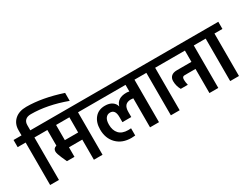

<svg xmlns="http://www.w3.org/2000/svg" viewBox="-101 -1565 2873 2212"><g transform="rotate(-30 1335.0 -459.0)"><path d="M291 -918Q501 -918 759 -833V-727Q510 -818 294 -818Q246 -818 221 -794.5Q196 -771 196 -729V-660H302V-565H196V0H79V-565H-27V-660H79V-730Q79 -814 135.5 -866Q192 -918 291 -918Z M248 -565V-660H882V-565H776V0H661V-268H484V-141H384L352 -212Q324 -275 324 -303Q324 -346 368 -357V-565ZM661 -565H484V-363H661Z M1633 -660V-565H1527V0H1408V-386Q1393 -389 1377 -389Q1328 -389 1304 -362.5Q1280 -336 1280 -278V-211H1162V-280Q1162 -378 1093 -378Q1057 -378 1035 -349.5Q1013 -321 1013 -263Q1013 -187 1053.5 -142.5Q1094 -98 1176 -98Q1200 -98 1213 -100V-4Q1187 -1 1162 -1Q1041 -1 969 -74Q897 -147 897 -265Q897 -360 946 -418Q995 -476 1081 -476Q1139 -476 1175.5 -451Q1212 -426 1221 -385Q1247 -482 1370 -482Q1388 -482 1408 -477V-565H828V-660Z M1579 -565V-660H1908V-565H1802V0H1685V-565Z M1854 -660H2422V-565H2316V0H2198V-321H2054Q2036 -321 2028 -311.5Q2020 -302 2020 -278Q2020 -249 2030 -207H1936Q1904 -264 1904 -328Q1904 -368 1929.5 -391.5Q1955 -415 2005 -415H2198V-565H1854Z M2368 -565V-660H2697V-565H2591V0H2474V-565Z"/></g></svg>

Font: Hind Semibold
Style: Regular
Weight: 600
Designer: Manushi Parikh, Satya Rajpurohit
Foundry: Indian Type Foundry
Version: Version 1.201;PS 1.0;hotconv 1.0.78;makeotf.lib2.5.61930; tt